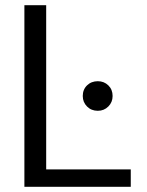

<svg xmlns="http://www.w3.org/2000/svg" viewBox="-20 -720 565 740"><path d="M74 0V-700H158V-67H484V0ZM357 -293Q332 -293 315.5 -309.5Q299 -326 299 -350Q299 -375 315.5 -391Q332 -407 357 -407Q381 -407 397.5 -391Q414 -375 414 -350Q414 -326 397.5 -309.5Q381 -293 357 -293Z"/></svg>

Font: Rethink Sans
Style: Regular
Weight: 400
Designer: The Rethink Sans project authors (Hans Thiessen). DM Sans designed by Colophon Foundry.
Foundry: Rethink Communications LLC
Version: Version 1.001